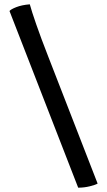

<svg xmlns="http://www.w3.org/2000/svg" viewBox="-20 -774 496 889"><path d="M342 95 24 -723Q30 -731 55.5 -741Q81 -751 118 -754Q126 -724 147.5 -662Q169 -600 203 -513L432 76Q422 82 396 88.5Q370 95 342 95Z"/></svg>

Font: Texturina 12pt ExtraBold
Style: Regular
Weight: 800
Designer: Guillermo Torres Carreño
Foundry: Omnibus-Type
Version: Version 1.002